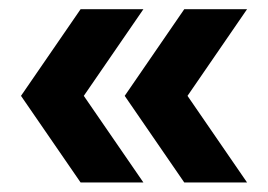

<svg xmlns="http://www.w3.org/2000/svg" viewBox="-20 -459 567 406"><path d="M243.7 -256.3 369.6 -439.5H502.4L376.5 -256.3L502.4 -73.2H369.6ZM24.4 -256.3 150.4 -439.5H283.2L157.2 -256.3L283.2 -73.2H150.4Z"/></svg>

Font: Voltera
Style: Bold
Weight: 700
Designer: Bernd Montag
Version: Version 1.301